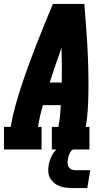

<svg xmlns="http://www.w3.org/2000/svg" viewBox="-31 -755 551 970"><path d="M-11 0V-114H23Q32 -167 46.5 -219.5Q61 -272 78 -323.5Q95 -375 114 -427Q133 -479 153 -530.5Q173 -582 194 -633Q215 -684 236 -735H395Q399 -684 403 -633Q407 -582 410 -530.5Q413 -479 414.5 -427Q416 -375 416 -323Q416 -271 413.5 -218.5Q411 -166 402 -114H421V0H231V-114H264Q269 -141 272 -168.5Q275 -196 276 -224H186Q178 -197 171.5 -169.5Q165 -142 161 -114H179V0ZM281 -338Q282 -382 281.5 -426Q281 -470 280 -513Q264 -470 249 -426Q234 -382 220 -338ZM335 195Q318 195 301.5 193Q285 191 269.5 185Q254 179 241.5 168.5Q229 158 221.5 144Q214 130 213 113Q212 96 215 79Q219 56 230 33.5Q241 11 259.5 -5Q278 -21 302 -28Q326 -35 349 -35L343 0Q335 0 329.5 6.5Q324 13 320.5 20.5Q317 28 315 35.5Q313 43 312 50Q310 61 310.5 71Q311 81 316 89Q321 97 330.5 101Q340 105 350 105H425L410 195Z"/></svg>

Font: Iosevka Curly Slab HvObl
Style: Regular
Weight: 900
Italic angle: -9°
Monospace: yes
Designer: Belleve Invis
Foundry: Belleve Invis
Version: Version 11.1.0; ttfautohint (v1.8.3)